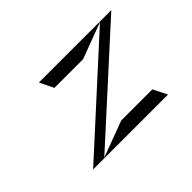

<svg xmlns="http://www.w3.org/2000/svg" viewBox="-80 -602 754 754"><g transform="rotate(-45 297.0 -225.0)"><path d="M85 -29H501L472 -87H299L149 -31L578 -421H176L204 -363H363L513 -419Z"/></g></svg>

Font: Charger Static
Style: Obl
Weight: 1000
Designer: Jasper
Foundry: KineticPlasma Fonts/Cannot Into Space Fonts
Version: Version 1.1